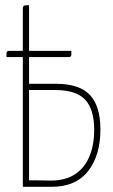

<svg xmlns="http://www.w3.org/2000/svg" viewBox="-20 -720 436 740"><path d="M5 -500V-514Q5 -524 15 -524H255V-510Q255 -506 253 -503Q251 -500 245 -500ZM68 0V-685Q68 -693 70 -696Q72 -699 77.5 -699.5Q83 -700 92 -700V-397H196Q286 -397 326.5 -354Q367 -311 367 -221Q367 -121 319.5 -60.5Q272 0 179 0ZM175 -24Q233 -24 270 -49Q307 -74 325 -118Q343 -162 343 -219Q343 -299 308 -336Q273 -373 193 -373H92V-25Q98 -25 115.5 -25Q133 -25 151 -24.5Q169 -24 175 -24Z"/></svg>

Font: Yanone Kaffeesatz ExtraLight
Style: Regular
Weight: 200
Designer: Yanone (Cyrillic: Daniel Pouzeot, Huerta Tipografica, and Cyreal)
Foundry: Yanone
Version: Version 2.003